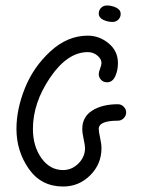

<svg xmlns="http://www.w3.org/2000/svg" viewBox="-20 -680 520 700"><path d="M340 -630Q340 -643 348.5 -651.5Q357 -660 370 -660Q388 -660 404 -652Q420 -644 420 -630Q420 -617 411.5 -608.5Q403 -600 390 -600Q372 -600 356 -608Q340 -616 340 -630ZM290 -140Q290 -150 285 -172.5Q280 -195 280 -210Q280 -254 316.5 -277Q353 -300 410 -300Q422 -300 431 -291Q440 -282 440 -270Q440 -258 431 -249Q422 -240 410 -240Q340 -240 340 -210Q340 -200 345 -177.5Q350 -155 350 -140Q350 -82 309 -41Q268 0 210 0Q130 0 85 -64.5Q40 -129 40 -210Q40 -282 71 -359Q102 -436 164 -493Q226 -550 300 -550Q342 -550 376 -522Q410 -494 410 -450Q410 -423 400 -401.5Q390 -380 370 -380Q357 -380 348.5 -389Q340 -398 340 -410Q340 -417 345 -430Q350 -443 350 -450Q350 -465 335 -477.5Q320 -490 300 -490Q226 -490 163 -397.5Q100 -305 100 -210Q100 -147 131 -103.5Q162 -60 210 -60Q242 -60 266 -84Q290 -108 290 -140Z"/></svg>

Font: Pecita
Style: Book
Weight: 400
Width: 7
Version: Version 4.3